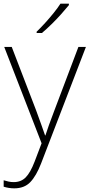

<svg xmlns="http://www.w3.org/2000/svg" viewBox="-23 -786 489 1048"><path d="M0 -530H41L174 -184Q191 -138 203 -104Q215 -70 223 -47H225Q232 -69 244 -103Q256 -137 273 -181L405 -530H446L201 107Q175 174 142.5 208Q110 242 55 242Q25 242 -3 233V198Q11 202 23.5 205Q36 208 52 208Q92 208 117.5 182Q143 156 166 96L204 -4ZM353 -758Q336 -737 311.5 -709.5Q287 -682 259 -654.5Q231 -627 206 -606H177V-613Q198 -633 223 -660.5Q248 -688 270.5 -716Q293 -744 307 -766H353Z"/></svg>

Font: Noto Sans Lao UI ExtLt
Style: Regular
Weight: 200
Designer: Monotype Design Team
Foundry: Monotype Imaging Inc.
Version: Version 2.000; ttfautohint (v1.8.4.7-5d5b)